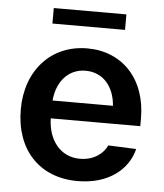

<svg xmlns="http://www.w3.org/2000/svg" viewBox="-52 -757 697 814"><g transform="rotate(5 296.5 -350.0)"><path d="M308 11C441 11 523 -59 544 -146L425 -151C411 -119 372 -84 310 -84C226 -84 174 -152 172 -244H553V-277C553 -445 450 -553 301 -553C147 -553 42 -437 42 -271C42 -101 144 11 308 11ZM144 -645H453V-711H144ZM173 -320C180 -403 230 -458 302 -458C376 -458 424 -402 430 -320Z"/></g></svg>

Font: Wafeq Semi Bold
Style: Regular
Weight: 600
Designer: Rasmus Andersson & Azza Alameddine
Foundry: Google & TypeTogether
Version: Version 3.000;January 28, 2025;FontCreator 15.0.0.3014 64-bi